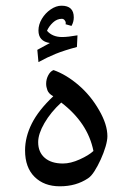

<svg xmlns="http://www.w3.org/2000/svg" viewBox="-20 -789 448 674"><path d="M190 -135Q135 -135 101.5 -168Q68 -201 68 -261Q68 -308 91.5 -355Q115 -402 167 -451Q151 -460 146.5 -472Q142 -484 142 -495Q142 -511 149.5 -525Q157 -539 168 -543Q213 -527 256 -490Q299 -453 328 -402Q357 -352 357 -311Q357 -296 350.5 -274Q344 -252 333.5 -229Q323 -206 311.5 -188Q300 -170 289 -163Q268 -149 243.5 -142Q219 -135 190 -135ZM201 -215Q228 -215 260 -229.5Q292 -244 308 -259Q298 -309 269.5 -351.5Q241 -394 195 -429Q158 -395 136 -357Q114 -319 114 -290Q114 -255 137 -235Q160 -215 201 -215ZM115 -571 111 -614 155 -638Q115 -644 115 -682Q115 -703 127 -723Q139 -743 158 -756Q177 -769 196 -769Q239 -769 239 -728Q239 -712 231 -698L210 -704L211 -708Q211 -713 207 -718Q203 -723 197 -723Q180 -723 166 -710Q152 -697 145 -681Q164 -659 198 -659Q208 -659 221.5 -660.5Q235 -662 252 -665L250 -624Q205 -612 175.5 -600Q146 -588 115 -571Z"/></svg>

Font: Noto Naskh Arabic UI
Style: Regular
Weight: 400
Designer: Monotype Design Team, David Williams, Mohamad Dakak and Nizar Qandah
Foundry: Monotype Imaging Inc.
Version: Version 2.014